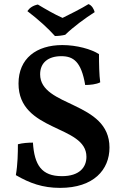

<svg xmlns="http://www.w3.org/2000/svg" viewBox="-20 -904 595 933"><path d="M247 -729C263 -729 281 -731 297 -735C337 -774 393 -815 440 -845C437 -858 427 -878 410 -884C380 -865 313 -831 284 -817C245 -834 199 -861 164 -882C140 -877 124 -866 113 -850C168 -808 214 -766 247 -729ZM272 9C435 9 512 -79 512 -187C512 -414 175 -382 175 -543C175 -600 215 -631 278 -631C337 -631 375 -604 394 -491C417 -491 448 -494 467 -504C462 -538 461 -597 461 -641C424 -665 353 -685 283 -685C157 -685 70 -620 70 -498C70 -261 400 -299 400 -142C400 -91 366 -48 281 -48C182 -48 147 -102 140 -211C117 -211 89 -209 67 -203C67 -161 66 -104 57 -53C124 -14 187 9 272 9Z"/></svg>

Font: Vollkorn Semibold
Style: Regular
Weight: 600
Designer: Friedrich Althausen
Foundry: Friedrich Althausen
Version: Version 4.015;PS 004.015;hotconv 1.0.88;makeotf.lib2.5.64775